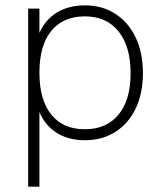

<svg xmlns="http://www.w3.org/2000/svg" viewBox="-20 -516 605 716"><path d="M513 -243Q513 -168 486 -111.5Q459 -55 410 -24Q361 7 297 7Q236 7 192.5 -20Q149 -47 127 -98V180H85V-484H127V-393Q149 -443 192.5 -469.5Q236 -496 297 -496Q361 -496 410 -464.5Q459 -433 486 -376Q513 -319 513 -243ZM467 -243Q467 -343 422 -399Q377 -455 297 -455Q215 -455 171 -400.5Q127 -346 127 -245Q127 -144 171 -89Q215 -34 296 -34Q377 -34 422 -88.5Q467 -143 467 -243Z"/></svg>

Font: wassup Sans
Style: Light
Weight: 200
Version: Version 2.001